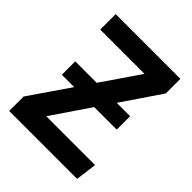

<svg xmlns="http://www.w3.org/2000/svg" viewBox="-194 -807 923 923"><g transform="rotate(45 267.0 -345.5)"><path d="M299 -302H452V-393H361L496 -592V-691H56V-586H357L225 -393H79V-302H163L23 -98V0H485L499 -108H167Z"/></g></svg>

Font: Fira Sans Medium
Style: Regular
Weight: 500
Designer: Carrois Corporate & Edenspiekermann AG
Foundry: Carrois Corporate GbR & Edenspiekermann AG
Version: Version 4.203